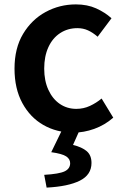

<svg xmlns="http://www.w3.org/2000/svg" viewBox="-20 -589 562 873"><path d="M314 14Q238 14 177.5 -20.5Q117 -55 81.5 -120.5Q46 -186 46 -277Q46 -370 85 -435Q124 -500 187.5 -534.5Q251 -569 325 -569Q377 -569 417 -551Q457 -533 487 -506L424 -422Q402 -441 380 -451Q358 -461 332 -461Q288 -461 253.5 -438.5Q219 -416 200 -374.5Q181 -333 181 -277Q181 -222 200 -180.5Q219 -139 252 -116.5Q285 -94 327 -94Q360 -94 389 -107.5Q418 -121 442 -141L495 -54Q456 -20 408.5 -3Q361 14 314 14ZM192 264 181 206Q249 202 274 190Q299 178 299 153Q299 134 281 122Q263 110 213 103L265 -4H345L312 70Q353 80 374.5 98.5Q396 117 396 152Q396 206 343 232.5Q290 259 192 264Z"/></svg>

Font: Noto Sans TC Thin SemiBold
Style: Regular
Weight: 600
Version: Version 2.004-H2;hotconv 1.0.118;makeotfexe 2.5.65603